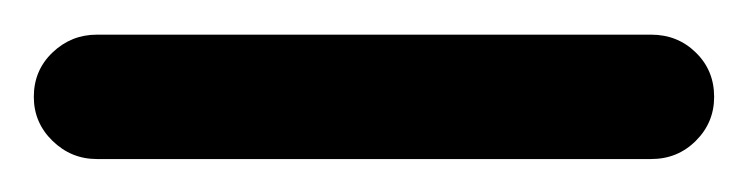

<svg xmlns="http://www.w3.org/2000/svg" viewBox="-57 -79 440 113"><path d="M-37.1 -22Q-37.1 -37.6 -26.1 -48.1Q-15.1 -58.6 0 -58.6H326.2Q341.8 -58.6 352.5 -48.1Q363.3 -37.6 363.3 -22Q363.3 -6.8 352.5 3.9Q341.8 14.6 326.2 14.6H0Q-15.1 14.6 -26.1 3.9Q-37.1 -6.8 -37.1 -22Z"/></svg>

Font: Mikhak Regular
Style: Regular
Weight: 400
Designer: Amin Abedi
Version: Version 3.3